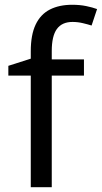

<svg xmlns="http://www.w3.org/2000/svg" viewBox="-20 -785 427 805"><path d="M332 -468H197V0H109V-468H15V-509L109 -539V-570Q109 -639 129.5 -682Q150 -725 189 -745Q228 -765 283 -765Q315 -765 341.5 -759.5Q368 -754 387 -747L364 -678Q348 -683 327 -688Q306 -693 284 -693Q240 -693 218.5 -663.5Q197 -634 197 -571V-536H332Z"/></svg>

Font: loriya15
Style: Book
Weight: 400
Designer: Jelle Bosma - Monotype Design Team
Foundry: Monotype Imaging Inc.
Version: Version 2.003